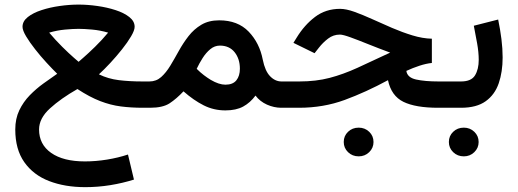

<svg xmlns="http://www.w3.org/2000/svg" viewBox="-20 -458 2201 816"><path d="M223.1 -144.5Q203.1 -164.1 177.7 -191.7Q152.3 -219.2 129.2 -248.8Q106 -278.3 90.8 -303.7Q75.7 -329.1 75.7 -344.2Q75.7 -367.7 98.1 -385.5Q120.6 -403.3 156.5 -415Q192.4 -426.8 233.9 -432.6Q275.4 -438.5 314 -438.5Q352.1 -438.5 393.6 -432.6Q435.1 -426.8 471.2 -415Q507.3 -403.3 529.8 -385.5Q552.2 -367.7 552.2 -344.2Q552.2 -329.1 537.1 -303.5Q522 -277.8 498.5 -248.3Q475.1 -218.8 449 -190.7Q422.9 -162.6 400.4 -142.1Q439.5 -123 484.9 -117.4Q530.3 -111.8 585 -111.8H615.7V0H586.4Q537.6 0 493.9 -5.6Q450.2 -11.2 405.8 -28.3Q361.3 -45.4 309.1 -79.6Q238.8 -39.6 192.4 2.7Q146 44.9 146 92.3Q146 155.8 197.5 191.9Q249 228 340.8 228Q387.2 228 435.1 220.2Q482.9 212.4 523.9 198.7L549.3 305.2Q501.5 320.3 448.7 328.9Q396 337.4 342.3 337.4Q255.9 337.4 188.7 311.5Q121.6 285.6 83.3 231.2Q44.9 176.8 44.9 92.3Q44.9 46.4 62 10.7Q79.1 -24.9 106.4 -53Q133.8 -81.1 164.8 -103.3Q195.8 -125.5 223.1 -144.5ZM314 -335.4Q291 -335.4 256.6 -332.3Q222.2 -329.1 189 -319.3Q215.8 -287.6 244.6 -259Q273.4 -230.5 293.7 -212.9Q314 -195.3 314 -195.3Q314 -195.3 334.2 -212.9Q354.5 -230.5 383.8 -259Q413.1 -287.6 439.5 -319.3Q406.7 -329.1 371.8 -332.3Q336.9 -335.4 314 -335.4Z M617.7 0H596.2V-111.8H615.2Q644 -111.8 665 -130.6Q686 -149.4 703.9 -179Q721.7 -208.5 740 -241.7Q758.3 -274.9 781.2 -304.4Q804.2 -334 835.7 -352.8Q867.2 -371.6 911.6 -371.6Q990.7 -371.6 1036.9 -323.5Q1083 -275.4 1096.7 -204.6Q1106.4 -156.2 1127.9 -134Q1149.4 -111.8 1176.3 -111.8H1189V0H1175.8Q1144.5 0 1114.5 -13.4Q1084.5 -26.9 1065.9 -51.8Q1043.5 -21.5 1013.4 -5.1Q983.4 11.2 938 11.2Q888.2 11.2 845.7 -10.3Q803.2 -31.7 759.8 -69.8Q730 -38.1 700.9 -19Q671.9 0 617.7 0ZM914.6 -264.2Q892.1 -264.2 873.8 -249Q855.5 -233.9 841.1 -211.2Q826.7 -188.5 815.9 -165.5Q831.5 -149.9 846.7 -138.4Q861.8 -127 875.5 -118.7Q910.6 -98.1 938 -98.1Q969.7 -98.1 984.6 -116.7Q999.5 -135.3 999.5 -166Q999.5 -208 977.1 -236.1Q954.6 -264.2 914.6 -264.2Z M1440.9 145.5Q1440.9 119.6 1459.2 102.1Q1477.5 84.5 1504.4 84.5Q1530.8 84.5 1549.1 102.1Q1567.4 119.6 1567.4 145.5Q1567.4 170.9 1549.1 188.7Q1530.8 206.5 1504.4 206.5Q1477.5 206.5 1459.2 188.7Q1440.9 170.9 1440.9 145.5ZM1815.4 -293.5V-190.4Q1791.5 -188 1762.9 -178.7Q1734.4 -169.4 1707 -156.7Q1710.9 -128.4 1748.3 -120.1Q1785.6 -111.8 1843.8 -111.8H1870.6V0H1841.8Q1746.6 0 1694.8 -25.1Q1643.1 -50.3 1628.9 -117.2Q1535.2 -66.4 1444.8 -33.2Q1354.5 0 1251 0H1169.4V-111.8H1252.4Q1323.2 -111.8 1380.9 -127Q1438.5 -142.1 1499 -169.7Q1559.6 -197.3 1638.2 -234.4Q1590.3 -252 1546.1 -269.8Q1502 -287.6 1469.7 -299.3Q1437.5 -311 1424.8 -311Q1396.5 -311 1374.3 -293.9Q1352.1 -276.9 1335.4 -255.4L1316.9 -231.9L1227.1 -275.9L1240.7 -297.9Q1273.9 -352.1 1319.1 -386.2Q1364.3 -420.4 1425.3 -420.4Q1450.7 -420.4 1485.6 -408Q1520.5 -395.5 1561.3 -377Q1602.1 -358.4 1645.8 -339.6Q1689.5 -320.8 1732.7 -307.6Q1775.9 -294.4 1815.4 -293.5Z M1939.5 0H1850.6V-111.8H1939.5Q1982.9 -111.8 1998.8 -137.7Q2014.6 -163.6 2014.6 -203.6Q2014.6 -235.8 2007.8 -273.7Q2001 -311.5 1993.7 -348.6L2097.2 -375Q2106 -332.5 2111.1 -292Q2116.2 -251.5 2116.2 -213.9Q2116.2 -152.3 2099.6 -104Q2083 -55.7 2044.2 -27.8Q2005.4 0 1939.5 0ZM1887.7 145.5Q1887.7 119.6 1906 102.1Q1924.3 84.5 1951.2 84.5Q1977.5 84.5 1995.8 102.1Q2014.2 119.6 2014.2 145.5Q2014.2 170.9 1995.8 188.7Q1977.5 206.5 1951.2 206.5Q1924.3 206.5 1906 188.7Q1887.7 170.9 1887.7 145.5Z"/></svg>

Font: Vazirmatn RD FD Medium
Style: Regular
Weight: 500
Designer: Saber Rastikerdar
Foundry: Saber Rastikerdar
Version: Version 33.003